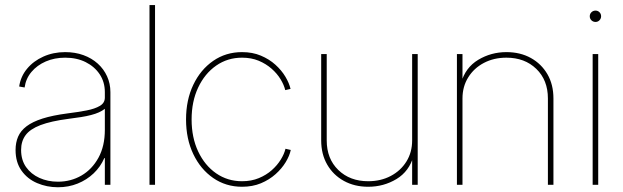

<svg xmlns="http://www.w3.org/2000/svg" viewBox="-20 -748 2520 777"><path d="M214.4 9.8Q169.4 9.8 130.1 -7.1Q90.8 -23.9 66.9 -57.6Q43 -91.3 43 -141.1Q43 -170.9 53.2 -194.8Q63.5 -218.8 87.6 -237.1Q111.8 -255.4 152.3 -268.3Q192.9 -281.2 253.4 -289.1Q295.9 -294.4 330.1 -301Q364.3 -307.6 384.3 -319.6Q404.3 -331.5 404.3 -353V-375Q404.3 -416 383.5 -447.3Q362.8 -478.5 326.7 -496.6Q290.5 -514.6 243.7 -514.6Q200.7 -514.6 165.3 -499.3Q129.9 -483.9 107.2 -456.8Q84.5 -429.7 79.6 -394L57.6 -397.9Q63.5 -438.5 89.4 -469.7Q115.2 -501 155.5 -519Q195.8 -537.1 243.7 -537.1Q284.2 -537.1 317.6 -524.9Q351.1 -512.7 375.5 -490.7Q399.9 -468.8 413.3 -439.2Q426.8 -409.7 426.8 -375V0H404.3V-108.4H402.3Q386.7 -72.8 358.9 -46.4Q331.1 -20 294.2 -5.1Q257.3 9.8 214.4 9.8ZM214.4 -12.7Q266.6 -12.7 309.6 -37.6Q352.5 -62.5 378.4 -109.6Q404.3 -156.7 404.3 -222.7V-307.6Q393.6 -299.3 379.9 -293.2Q366.2 -287.1 348.4 -282.5Q330.6 -277.8 307.9 -274.2Q285.2 -270.5 257.3 -267.1Q186 -257.8 143.8 -241.7Q101.6 -225.6 83.5 -200.9Q65.4 -176.3 65.4 -141.1Q65.4 -100.6 85.4 -72Q105.5 -43.5 139.4 -28.1Q173.3 -12.7 214.4 -12.7Z M607.4 -727.5V0H585V-727.5Z M959.5 7.8Q894 7.8 842.8 -27.6Q791.5 -63 762.2 -124.5Q732.9 -186 732.9 -264.6Q732.9 -343.3 762.2 -404.8Q791.5 -466.3 842.8 -501.7Q894 -537.1 959.5 -537.1Q1002 -537.1 1035.6 -522.9Q1069.3 -508.8 1094.5 -486.1Q1119.6 -463.4 1135 -437.5Q1150.4 -411.6 1155.8 -388.2L1134.3 -383.3Q1129.4 -404.3 1115.5 -427.2Q1101.6 -450.2 1079.1 -470Q1056.6 -489.7 1026.9 -502.2Q997.1 -514.6 959.5 -514.6Q900.9 -514.6 854.7 -482.4Q808.6 -450.2 782 -393.8Q755.4 -337.4 755.4 -264.6Q755.4 -191.4 782 -135Q808.6 -78.6 854.7 -46.6Q900.9 -14.6 959.5 -14.6Q997.1 -14.6 1027.3 -27.1Q1057.6 -39.6 1079.8 -59.3Q1102.1 -79.1 1116.2 -102.1Q1130.4 -125 1135.3 -146L1156.7 -141.1Q1151.9 -117.7 1136.2 -91.8Q1120.6 -65.9 1095.2 -43.2Q1069.8 -20.5 1035.9 -6.3Q1002 7.8 959.5 7.8Z M1470.2 7.8Q1414.6 7.8 1371.6 -15.9Q1328.6 -39.6 1304.2 -81.8Q1279.8 -124 1279.8 -179.7V-529.3H1302.2V-179.7Q1302.2 -105.5 1349.1 -60.1Q1396 -14.6 1470.2 -14.6Q1521 -14.6 1561.3 -35.9Q1601.6 -57.1 1624.8 -94.5Q1647.9 -131.8 1647.9 -179.7V-529.3H1670.4V0H1647.9V-117.2H1653.8Q1636.2 -54.7 1584.5 -23.4Q1532.7 7.8 1470.2 7.8Z M1851.6 -349.6V0H1829.1V-529.3H1851.6V-412.1H1845.7Q1863.3 -474.6 1915.3 -505.9Q1967.3 -537.1 2029.3 -537.1Q2085.4 -537.1 2128.2 -513.4Q2170.9 -489.7 2195.3 -447.8Q2219.7 -405.8 2219.7 -349.6V0H2197.3V-349.6Q2197.3 -423.8 2150.4 -469.2Q2103.5 -514.6 2029.3 -514.6Q1978.5 -514.6 1938.2 -493.4Q1897.9 -472.2 1874.8 -434.8Q1851.6 -397.5 1851.6 -349.6Z M2378.4 0V-529.3H2400.9V0ZM2390.1 -659.2Q2380.4 -659.2 2373.5 -665.8Q2366.7 -672.4 2366.7 -682.1Q2366.7 -691.9 2373.5 -698.5Q2380.4 -705.1 2390.1 -705.1Q2399.4 -705.1 2406 -698.5Q2412.6 -691.9 2412.6 -682.1Q2412.6 -672.9 2406 -666Q2399.4 -659.2 2390.1 -659.2Z"/></svg>

Font: Inter 24pt Thin
Style: Regular
Weight: 250
Designer: Rasmus Andersson
Foundry: rsms
Version: Version 4.001;git-66647c0bb